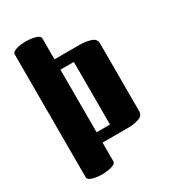

<svg xmlns="http://www.w3.org/2000/svg" viewBox="-155 -682 666 757"><g transform="rotate(-30 178.5 -303.5)"><path d="M264 -488Q288 -488 311.5 -481Q335 -474 335 -453V-142Q333 -121 311 -116Q292 -109 265 -109H148V-24Q148 -15 137 -10Q126 -5 111 -3Q96 -1 84 -1Q73 -1 58.5 -3Q44 -5 33 -10Q22 -15 22 -24V-583Q22 -592 33 -597Q44 -602 58.5 -604Q73 -606 84 -606Q96 -606 111 -604Q126 -602 137 -597Q148 -592 148 -583V-488ZM209 -156V-441H148V-156Z"/></g></svg>

Font: Nerko One
Style: Regular
Weight: 400
Designer: Nermin Kahrimanovic
Foundry: Nermin Kahrimanovic
Version: Version 1.101